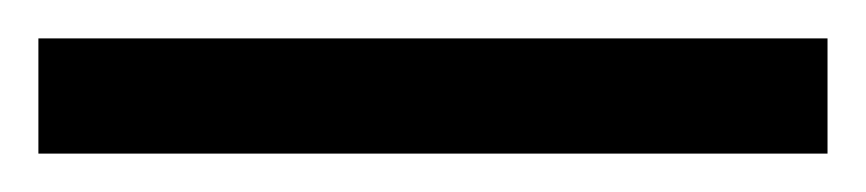

<svg xmlns="http://www.w3.org/2000/svg" viewBox="-20 1 451 100"><path d="M0 81H411V21H0Z"/></svg>

Font: Anybody Condensed
Style: Regular
Weight: 400
Width: 3
Designer: Tyler Finck
Foundry: Etcetera Type Company
Version: Version 1.113;gftools[0.9.25]